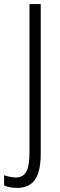

<svg xmlns="http://www.w3.org/2000/svg" viewBox="-67 -734 292 938"><path d="M15 184C95 184 132 135 132 15V-714H77V8C77 93 61 133 10 133C-10 133 -29 128 -47 122V172C-29 180 -8 184 15 184Z"/></svg>

Font: Noto Sans Khmer UI ExtraCondensed Light
Style: Regular
Weight: 300
Width: 2
Designer: Danh Hong and the Monotype Design Team
Foundry: Monotype Imaging Inc.
Version: Version 2.002